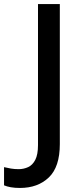

<svg xmlns="http://www.w3.org/2000/svg" viewBox="-97 -734 407 950"><path d="M2 196Q-24 196 -43.5 192.5Q-63 189 -77 183V93Q-61 97 -43 100Q-25 103 -5 103Q20 103 42 93Q64 83 77.5 57Q91 31 91 -16V-714H199V-21Q199 92 144.5 144Q90 196 2 196Z"/></svg>

Font: Noto Sans Kannada Medium
Style: Regular
Weight: 500
Designer: Jelle Bosma - Monotype Design Team
Foundry: Monotype Imaging Inc.
Version: Version 2.005; ttfautohint (v1.8.4.7-5d5b)